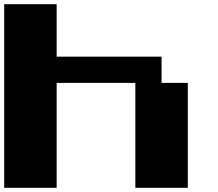

<svg xmlns="http://www.w3.org/2000/svg" viewBox="-20 -1020 1040 915"><path d="M0 -562.5V-1000H125H250V-875V-750H500H750V-687.5V-625H812.5H875V-375V-125H750H625V-375V-625H437.5H250V-375V-125H125H0Z"/></svg>

Font: Press Start 2P
Style: Regular
Weight: 500
Monospace: yes
Version: Version 2.14